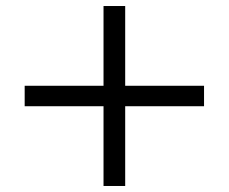

<svg xmlns="http://www.w3.org/2000/svg" viewBox="-20 -577 760 638"><path d="M396 41H324V-224H62V-292H324V-557H396V-292H658V-224H396Z"/></svg>

Font: STIX Two Text
Style: Regular
Weight: 400
Designer: Ross Mills, John Hudson & Paul Hanslow, Tiro Typeworks Ltd; with prior portions MicroPress Inc., and Coen Hoffman.
Foundry: Tiro Typeworks Ltd
Version: Version 2.13 b171